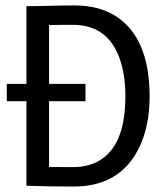

<svg xmlns="http://www.w3.org/2000/svg" viewBox="-20 -682 602 705"><path d="M4.9 -374V-310.5H77.1V0Q167 2.9 246.1 2.9Q420.9 4.9 491.2 -140.6Q529.3 -218.8 529.3 -328.1Q529.3 -542 406.2 -622.1Q341.8 -663.1 248 -662.1Q214.8 -662.1 139.6 -660.2Q97.7 -659.2 77.1 -659.2V-374ZM246.1 -68.4Q190.4 -68.4 160.2 -69.3V-310.5H293.9V-374H160.2V-589.8Q192.4 -590.8 248 -590.8Q390.6 -590.8 428.7 -435.5Q440.4 -387.7 440.4 -328.1Q440.4 -116.2 307.6 -76.2Q279.3 -68.4 246.1 -68.4Z"/></svg>

Font: Yaldevi Colombo Medium
Style: Regular
Weight: 500
Designer: Sol Matas, Denzil Rajitha, Kosala Senevirathne and Pathum Egodawatta
Foundry: Mooniak
Version: Version 1.020 ; ttfautohint (v1.6)